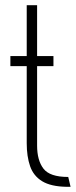

<svg xmlns="http://www.w3.org/2000/svg" viewBox="-20 -720 292 740"><path d="M237 0Q176 -1 142.5 -21.5Q109 -42 96 -79.5Q83 -117 83 -168V-465H20V-504H83V-700H123V-504H186V-465H123V-159Q123 -102 147.5 -70Q172 -38 242 -38H243L252 0Z"/></svg>

Font: Stick No Bills ExtraLight ExtraLight
Style: Regular
Weight: 250
Version: Version 2.000